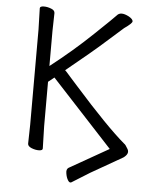

<svg xmlns="http://www.w3.org/2000/svg" viewBox="-58 -753 746 958"><g transform="rotate(5 315.0 -274.5)"><path d="M584 10 425 101 335 157Q326 161 318 147.5Q310 134 307 115Q303 94 315 86L512 -26L206 -357L176 -333V-111L179 1Q179 11 161 11.5Q143 12 123 4Q104 -4 104 -17L106 -112V-589L103 -695Q103 -705 121.5 -705.5Q140 -706 160 -698Q178 -691 178 -677L176 -588V-412Q289 -500 384 -591Q431 -636 457.5 -661.5Q484 -687 489 -693Q498 -704 513 -704Q528 -704 549 -693Q570 -681 570 -670Q570 -660 531 -633Q512 -617 447.5 -559Q383 -501 256 -398Q257 -398 265 -389Q273 -380 287.5 -363.5Q302 -347 322 -325Q491 -135 582 -58Q588 -55 600.5 -33Q613 -11 584 10Z"/></g></svg>

Font: LXGW WenKai Lite
Style: Regular
Weight: 400
Designer: LXGW / Fontworks Inc.
Foundry: LXGW / Fontworks Inc.
Version: Version 1.511; March 25, 2025